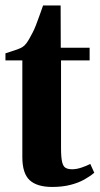

<svg xmlns="http://www.w3.org/2000/svg" viewBox="-20 -692 375 722"><path d="M176.5 11Q119 11 91.5 -14.5Q64 -40 64 -101V-465H0.5V-491.5Q10.5 -495 22.2 -498.5Q34 -502 45.2 -506.2Q56.5 -510.5 63.5 -514.5Q72.5 -520 79.2 -529.2Q86 -538.5 92 -549.5Q98 -560.5 103.5 -571Q109 -581.5 115.8 -599Q122.5 -616.5 129.5 -636.2Q136.5 -656 142 -671.5H208L208.5 -512.5H317V-465H209.5V-136Q209.5 -100.5 213.5 -83.2Q217.5 -66 226.8 -60.8Q236 -55.5 251.5 -55.5Q268 -55.5 287 -62Q306 -68.5 319.5 -75.5L334.5 -42.5Q319.5 -29.5 297.2 -17Q275 -4.5 244.8 3.2Q214.5 11 176.5 11Z"/></svg>

Font: Merriweather 120pt
Style: Bold
Weight: 700
Designer: Eben Sorkin
Foundry: Eben Sorkin
Version: Version 2.100